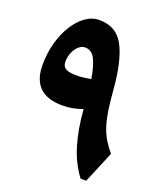

<svg xmlns="http://www.w3.org/2000/svg" viewBox="-149 -916 853 1012"><g transform="rotate(20 277.5 -410.0)"><path d="M530.8 -177.7 456.5 0H424.8Q374.5 -67.4 348.6 -153.3Q322.8 -239.3 314.5 -350.1Q284.7 -339.8 258.8 -334.7Q232.9 -329.6 201.7 -329.6Q31.2 -329.6 31.2 -496.1Q31.2 -561.5 47.4 -619.9Q63.5 -678.2 91.6 -723.1Q119.6 -768.1 156 -793.9Q192.4 -819.8 232.9 -819.8Q329.1 -819.8 371.6 -739.3Q414.1 -658.7 426.8 -504.9Q432.1 -434.1 439.9 -384.5Q447.8 -335 459.7 -299.3Q471.7 -263.7 489 -235.4Q506.3 -207 530.8 -177.7ZM298.3 -512.7Q288.1 -578.1 269 -618.2Q250 -658.2 211.4 -658.2Q192.4 -658.2 175.8 -643.3Q159.2 -628.4 148.9 -604.2Q138.7 -580.1 138.7 -552.2Q138.7 -525.9 157 -514.9Q175.3 -503.9 218.8 -503.9Q254.4 -503.9 298.3 -512.7Z"/></g></svg>

Font: Pinar-FD ExtraBold
Style: Regular
Weight: 800
Designer: Amin Abedi
Version: Version 3.000